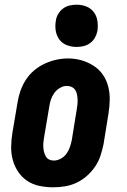

<svg xmlns="http://www.w3.org/2000/svg" viewBox="-20 -790 540 818"><path d="M206 8Q177 8 148 2Q119 -4 96 -19.5Q73 -35 57.5 -58Q42 -81 34.5 -108.5Q27 -136 27.5 -165.5Q28 -195 33 -225L55 -355Q59 -380 67.5 -404Q76 -428 90.5 -450.5Q105 -473 126 -490.5Q147 -508 171 -519Q195 -530 220 -535.5Q245 -541 270 -541Q300 -541 327.5 -533Q355 -525 378.5 -510Q402 -495 418 -472Q434 -449 441 -421.5Q448 -394 447.5 -364.5Q447 -335 442 -305L421 -175Q416 -151 408 -126.5Q400 -102 385 -80Q370 -58 349.5 -40Q329 -22 305 -11Q281 0 256 4Q231 8 206 8ZM209 -106Q224 -106 239 -114Q254 -122 263.5 -135.5Q273 -149 278 -164Q283 -179 286 -194L307 -324Q309 -335 310 -346Q311 -357 310.5 -367.5Q310 -378 308 -388Q306 -398 300.5 -406.5Q295 -415 285.5 -419.5Q276 -424 265 -424Q250 -424 235.5 -415.5Q221 -407 211.5 -394Q202 -381 197 -366Q192 -351 190 -336L168 -206Q166 -195 165 -184.5Q164 -174 164.5 -163.5Q165 -153 167.5 -143Q170 -133 175 -124Q180 -115 189 -110.5Q198 -106 209 -106ZM306 -590Q285 -590 265 -597.5Q245 -605 233 -621.5Q221 -638 217.5 -659Q214 -680 218 -702Q220 -717 228 -730.5Q236 -744 248.5 -753.5Q261 -763 276.5 -766.5Q292 -770 306 -770Q328 -770 347.5 -762.5Q367 -755 379.5 -738.5Q392 -722 395 -701Q398 -680 395 -658Q392 -643 384.5 -629.5Q377 -616 364 -606.5Q351 -597 336 -593.5Q321 -590 306 -590Z"/></svg>

Font: Iosevka Slab Heavy Oblique
Style: Regular
Weight: 900
Italic angle: -9°
Monospace: yes
Designer: Belleve Invis
Foundry: Belleve Invis
Version: Version 11.1.1; ttfautohint (v1.8.3)